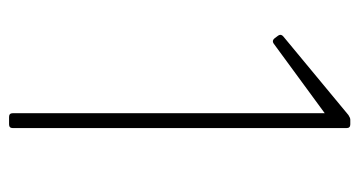

<svg xmlns="http://www.w3.org/2000/svg" viewBox="-200 -574 774 413"><g transform="rotate(90 186.5 -367.0)"><path d="M231 0Q223 0 223 -8V-679L73 -569Q67 -565 62 -571L56 -579Q52 -585 58 -590L227 -730Q233 -734 237 -734H247Q255 -734 255 -726V-8Q255 0 247 0Z"/></g></svg>

Font: LINE Seed Sans App Thin
Style: Regular
Weight: 250
Designer: LINE VX Design & Dalton Maag Ltd & Sandoll Inc
Foundry: Dalton Maag Ltd
Version: Version 1.003